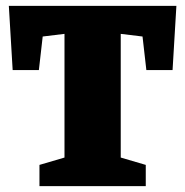

<svg xmlns="http://www.w3.org/2000/svg" viewBox="-20 -632 629 652"><path d="M114 -72 199 -97V-517L125 -508L112 -394H23L10 -612H579L566 -394H477L464 -508L390 -517V-97L475 -72V0H114Z"/></svg>

Font: Grenze Black
Style: Regular
Weight: 900
Designer: Renata Polastri
Foundry: Omnibus-Type
Version: Version 1.002; ttfautohint (v1.8)